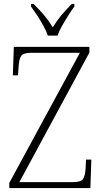

<svg xmlns="http://www.w3.org/2000/svg" viewBox="-20 -951 519 971"><path d="M27 0V-26L384 -684H138Q98 -684 87 -668Q76 -652 74 -612L71 -570H45L50 -714H432V-685L78 -30H349Q389 -30 400 -46Q411 -62 413 -101L415 -144H442L437 0ZM222 -771Q214 -794 199.5 -820.5Q185 -847 168 -873Q151 -899 137 -918V-931H150Q182 -899 204 -873Q226 -847 247 -813Q268 -847 289.5 -873Q311 -899 343 -931H356V-918Q342 -899 325.5 -873Q309 -847 294 -820.5Q279 -794 271 -771Z"/></svg>

Font: Noto Serif Lao SemiCondensed ExtraLight
Style: Regular
Weight: 200
Width: 4
Designer: Monotype Design Team
Foundry: Monotype Imaging Inc.
Version: Version 2.003; ttfautohint (v1.8.4.7-5d5b)